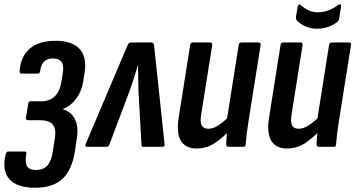

<svg xmlns="http://www.w3.org/2000/svg" viewBox="-39 -692 1675 905"><path d="M125.6 193Q40.2 193 4.6 151.4Q-31 109.9 -12 34.4Q-9 22.4 -1 22.4H77.1Q87.5 22.4 85.1 33.8Q77.7 73.4 88.3 91.3Q99 109.2 130 109.2Q165.1 109.2 184 88.6Q202.8 67.9 210 21.5L219.8 -41.8Q226.6 -84.7 209.4 -105.1Q192.2 -125.5 148.5 -125.5H91Q87.2 -125.5 84.6 -128.8Q82 -132.1 83 -136.5L94.2 -203.7Q94.6 -208.7 97.6 -211.7Q100.6 -214.7 104.6 -214.7H155.9Q195.1 -214.7 219.2 -237.9Q243.2 -261.2 250.4 -306.8L256.8 -345.8Q263 -383.1 251.4 -399.8Q239.8 -416.6 210.1 -416.6Q183.6 -416.6 168.7 -401.4Q153.8 -386.3 150 -356.1Q149.4 -351.7 146.9 -348.4Q144.4 -345.1 140.6 -345.1H61.6Q53.1 -345.1 53.5 -357.1Q58.5 -425 101 -462.4Q143.6 -499.7 223.7 -499.7Q301 -499.7 336.1 -461.1Q371.3 -422.4 359.9 -350.2L353.5 -309.5Q346.5 -263.6 321.9 -229.2Q297.3 -194.8 258.1 -178.2L257.7 -176.8Q297.5 -164.8 314.5 -129.6Q331.5 -94.4 323.5 -42.8L314.9 15.9Q301.5 107.3 256.5 150.1Q211.5 193 125.6 193Z M369.8 0Q360.8 0 364.6 -12.6L562.4 -479.1Q567 -491.7 577.4 -491.7H675.4Q685.4 -491.7 687.2 -478.5L736.8 -12Q738.8 0 726.8 0H637Q628 0 628 -8.6L613.7 -262.1Q612.9 -291.1 612.5 -321.2Q612.1 -351.3 611.6 -382.5H610.2Q601.2 -350.7 591.4 -320.9Q581.6 -291.1 571.4 -262.1L475.8 -8.6Q472 0 464 0Z M887.7 8Q836.3 8 813.8 -28.1Q791.3 -64.2 803.7 -140.4L857.3 -479.8Q859.3 -491.7 869.3 -491.7H950.7Q963.1 -491.7 961.3 -479.8L909.3 -152.6Q903.5 -117 911.7 -101Q919.9 -85.1 943.2 -85.1Q966.2 -85.1 991.7 -101.9Q1017.2 -118.6 1046.1 -148.9L1046 -80.4Q1010.2 -41.6 972.1 -16.8Q934 8 887.7 8ZM1038.6 0Q1027.2 0 1027.2 -11.4Q1027.4 -29.4 1029.7 -53.1Q1032 -76.8 1034 -95.2L1029.9 -125.1L1086.1 -479.8Q1088.1 -491.7 1098.1 -491.7H1179.5Q1191.5 -491.7 1189.5 -479.8L1132.9 -124.4Q1127.3 -89.9 1123.9 -61.6Q1120.5 -33.4 1119.1 -11.4Q1118.7 0 1108.1 0Z M1313.7 8Q1262.3 8 1239.8 -28.1Q1217.3 -64.2 1229.7 -140.4L1283.3 -479.8Q1285.3 -491.7 1295.3 -491.7H1376.7Q1389.1 -491.7 1387.3 -479.8L1335.3 -152.6Q1329.5 -117 1337.7 -101Q1345.9 -85.1 1369.2 -85.1Q1392.2 -85.1 1417.7 -101.9Q1443.2 -118.6 1472.1 -148.9L1472 -80.4Q1436.2 -41.6 1398.1 -16.8Q1360 8 1313.7 8ZM1464.6 0Q1453.2 0 1453.2 -11.4Q1453.4 -29.4 1455.7 -53.1Q1458 -76.8 1460 -95.2L1455.9 -125.1L1512.1 -479.8Q1514.1 -491.7 1524.1 -491.7H1605.5Q1617.5 -491.7 1615.5 -479.8L1558.9 -124.4Q1553.3 -89.9 1549.9 -61.6Q1546.5 -33.4 1545.1 -11.4Q1544.7 0 1534.1 0ZM1453.5 -556.6Q1426.2 -556.6 1402.1 -567.3Q1378 -578 1361.6 -593.5Q1355.2 -599.9 1356.2 -613.3L1364.2 -661.6Q1365.6 -668.4 1369.9 -670.4Q1374.2 -672.4 1379.2 -667.4Q1397.6 -651 1417.8 -642.5Q1438.1 -634 1460.3 -634Q1508.9 -634 1555.2 -668.8Q1560.6 -673.2 1565.4 -670.8Q1570.2 -668.4 1568.8 -662.2L1559.8 -605.5Q1558.8 -600.3 1557.2 -596.5Q1555.6 -592.7 1550.6 -588.7Q1532.8 -574 1508 -565.3Q1483.1 -556.6 1453.5 -556.6Z"/></svg>

Font: Sofia Sans Condensed
Style: Italic
Weight: 400
Italic angle: -9°
Designer: Botio Nikoltchev, Ani Petrova
Foundry: lettersoup
Version: Version 4.101